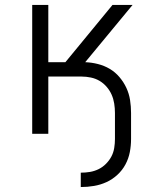

<svg xmlns="http://www.w3.org/2000/svg" viewBox="-20 -540 640 775"><path d="M306 215V157Q325 157 343 154Q361 151 377.5 143Q394 135 407.5 121.5Q421 108 429.5 92Q438 76 441 57.5Q444 39 444 21V-84Q444 -103 441 -122Q438 -141 430.5 -158Q423 -175 410.5 -189.5Q398 -204 382 -213.5Q366 -223 347 -227Q328 -231 309 -231H175V0H110V-520H175V-289H244L434 -520H515L324 -289Q350 -288 375.5 -281.5Q401 -275 423 -262Q445 -249 462 -229Q479 -209 490 -185.5Q501 -162 505 -136Q509 -110 509 -84V21Q509 48 504 74Q499 100 486.5 123.5Q474 147 454 165.5Q434 184 410 195Q386 206 359.5 210.5Q333 215 306 215Z"/></svg>

Font: Iosevka Aile Custom Light
Style: Regular
Weight: 300
Designer: Belleve Invis
Foundry: Belleve Invis
Version: Version 17.0.2; ttfautohint (v1.8.3)